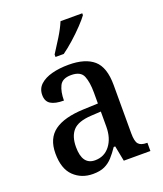

<svg xmlns="http://www.w3.org/2000/svg" viewBox="-142 -859 818 963"><g transform="rotate(-20 266.5 -378.0)"><path d="M188 10Q127 10 86 -29.5Q45 -69 45 -151Q45 -231 97 -269Q149 -307 254 -311L331 -314V-373Q331 -427 317.5 -460.5Q304 -494 253 -494Q206 -494 191 -463.5Q176 -433 176 -386Q130 -386 106.5 -400.5Q83 -415 83 -449Q83 -483 106.5 -504.5Q130 -526 169.5 -536.5Q209 -547 259 -547Q347 -547 392 -508Q437 -469 437 -374V-116Q437 -74 449.5 -59Q462 -44 494 -44H497V0H355L339 -82H331Q312 -54 293.5 -33.5Q275 -13 250.5 -1.5Q226 10 188 10ZM221 -51Q271 -51 301 -90Q331 -129 331 -191V-271L278 -268Q208 -264 180.5 -233.5Q153 -203 153 -146Q153 -51 221 -51ZM211 -619Q232 -651 257 -691.5Q282 -732 296 -766H412V-756Q400 -739 373 -710.5Q346 -682 314 -653.5Q282 -625 255 -606H211Z"/></g></svg>

Font: Noto Serif Tamil SemiCondensed Medium
Style: Italic
Weight: 500
Width: 4
Italic angle: -12°
Designer: Indian Type Foundry, Tom Grace, and the Monotype Design Team
Foundry: Monotype Imaging Inc.
Version: Version 2.003; ttfautohint (v1.8.4.7-5d5b)